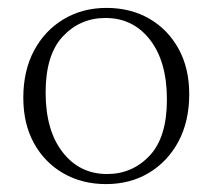

<svg xmlns="http://www.w3.org/2000/svg" viewBox="-20 -456 538 486"><path d="M248.5 10Q188 10 140.5 -17.2Q93 -44.5 66 -93.5Q39 -142.5 39 -208.5Q39 -277 66.2 -328Q93.5 -379 141.2 -407.5Q189 -436 249.5 -436Q310.5 -436 357.8 -408.8Q405 -381.5 432 -332.5Q459 -283.5 459 -217.5Q459 -149 431.8 -98Q404.5 -47 357 -18.5Q309.5 10 248.5 10ZM251 -15.5Q315 -15.5 358.8 -62Q402.5 -108.5 402.5 -204Q402.5 -300 359.8 -355.2Q317 -410.5 247 -410.5Q183 -410.5 139.2 -364Q95.5 -317.5 95.5 -222Q95.5 -126 138.5 -70.8Q181.5 -15.5 251 -15.5Z"/></svg>

Font: Newsreader Text Light
Style: Regular
Weight: 300
Designer: Hugues Gentile
Foundry: Production Type
Version: Version 1.001